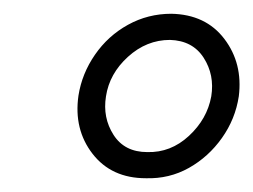

<svg xmlns="http://www.w3.org/2000/svg" viewBox="-20 -740 368 279"><path d="M94 -601Q99 -633 118 -660.5Q137 -688 166 -704Q195 -720 229 -720Q279 -719 306 -683.5Q333 -648 327 -600Q322 -567 302.5 -539.5Q283 -512 254.5 -496Q226 -480 192 -481Q142 -481 114.5 -516.5Q87 -552 94 -601ZM134 -600Q129 -569 145 -544Q161 -519 194 -519Q228 -518 254.5 -542.5Q281 -567 287 -600Q292 -631 276 -656Q260 -681 227 -682Q193 -682 166 -657.5Q139 -633 134 -600Z"/></svg>

Font: Jost*
Style: Italic
Weight: 400
Italic angle: -10°
Version: Version 3.7